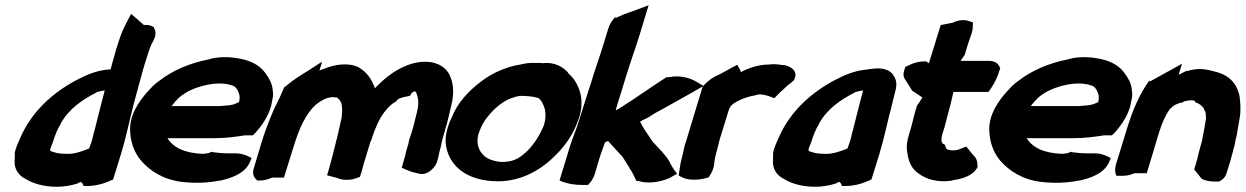

<svg xmlns="http://www.w3.org/2000/svg" viewBox="-20 -701 4769 735"><path d="M36 -89C33 -55 51 -29 78 -16C107 2 148 14 198 14C221 14 250 10 275 2L278 1L281 -1L289 -5L295 0C296 0 295 0 296 1L300 11H314C343 11 372 4 397 -7L413 -14L443 -111C464 -179 476 -243 493 -307L501 -337C512 -375 522 -417 534 -456L551 -509C554 -518 556 -522 560 -532C564 -540 585 -569 570 -593L569 -597L565 -599C554 -605 544 -607 531 -605L482 -648L462 -610C446 -580 436 -549 426 -516L425 -515V-514C421 -499 417 -483 412 -467C410 -459 407 -452 405 -441C405 -440 404 -438 403 -436C403 -436 401 -435 398 -435C347 -432 307 -412 270 -393C183 -346 102 -276 57 -172C49 -153 38 -132 36 -111V-110H37C37 -102 36 -95 36 -89ZM172 -124C172 -128 173 -131 174 -136C175 -138 179 -146 183 -159C190 -182 201 -209 211 -224L212 -225V-227C243 -284 294 -319 353 -349C360 -351 369 -353 381 -355C373 -322 364 -292 356 -258C351 -241 345 -211 341 -198L340 -197V-196C336 -181 334 -169 329 -154L322 -135V-133C296 -122 264 -111 239 -112H238C223 -112 210 -113 199 -115C188 -118 176 -121 172 -124Z M478 -208C478 -160 493 -118 520 -86C554 -47 604 -14 674 -5C723 1 773 0 822 -10H824H825C859 -18 917 -34 937 -81L943 -96L929 -103C919 -108 903 -114 882 -114H853C834 -114 814 -116 798 -118L790 -120L779 -115C778 -115 769 -113 756 -112C685 -115 643 -137 621 -172H800C843 -172 880 -177 918 -183H948L960 -195C981 -219 1008 -256 1018 -296L1023 -321C1026 -333 1026 -344 1024 -355C1022 -383 1009 -403 996 -421C973 -454 934 -472 883 -479C851 -484 811 -484 776 -473C710 -460 642 -433 589 -391C580 -385 568 -375 558 -364C528 -333 500 -297 485 -253V-252C480 -236 478 -222 478 -208ZM637 -295C644 -305 653 -315 664 -326C670 -332 676 -336 690 -345C732 -372 816 -393 868 -374H869C881 -370 889 -360 894 -345C898 -336 898 -326 896 -315C896 -315 896 -313 895 -310C884 -305 874 -300 858 -298L834 -296H833C828 -295 823 -295 816 -295Z M951 -55C946 -39 950 -25 959 -16L965 -10H974C991 -10 1006 -14 1021 -21H1067L1105 -143C1126 -211 1151 -267 1191 -302C1211 -317 1226 -326 1249 -329H1256H1261L1263 -328H1266C1268 -328 1269 -328 1271 -327C1290 -313 1292 -293 1288 -252L1280 -216C1275 -195 1272 -176 1266 -158V-157C1261 -139 1258 -123 1253 -105C1250 -95 1248 -86 1246 -79C1243 -68 1240 -56 1237 -46L1232 -30L1273 -19C1290 -11 1319 -10 1341 -18L1358 -24L1363 -40C1365 -46 1367 -52 1369 -62L1394 -145C1396 -153 1398 -159 1401 -164L1402 -166L1404 -173C1406 -180 1410 -188 1413 -199C1420 -217 1429 -237 1439 -254C1455 -279 1472 -298 1490 -309L1496 -312L1504 -322C1511 -325 1522 -329 1534 -331L1549 -334L1557 -346C1558 -347 1563 -350 1566 -351H1568C1570 -351 1571 -350 1571 -350C1571 -350 1572 -349 1573 -347C1581 -328 1585 -306 1576 -271C1569 -246 1565 -223 1557 -198L1549 -174C1546 -165 1545 -160 1543 -149C1539 -136 1534 -121 1531 -105L1518 -59L1531 -53C1541 -49 1550 -46 1556 -43L1559 -42H1561L1585 -36C1618 -28 1650 -62 1655 -89L1657 -95V-96C1660 -111 1665 -132 1669 -146V-147V-148C1671 -159 1674 -170 1677 -179L1684 -204C1694 -236 1700 -266 1707 -295C1719 -341 1717 -381 1701 -414C1685 -448 1640 -476 1567 -460C1504 -444 1456 -406 1415 -363C1413 -372 1409 -378 1405 -387C1393 -411 1377 -429 1353 -443L1352 -444L1350 -445C1343 -448 1333 -451 1322 -453C1286 -458 1251 -450 1219 -437C1215 -436 1210 -434 1203 -431L1213 -465L1159 -430C1131 -413 1102 -395 1075 -372L1068 -367L1051 -328C1038 -303 1027 -280 1015 -250C1003 -219 991 -189 982 -158Z M1686 -156C1693 -68 1766 -7 1886 -7C1981 -7 2057 -55 2110 -110C2146 -146 2175 -189 2192 -237C2219 -306 2203 -360 2178 -396C2170 -407 2161 -415 2154 -422V-423V-424C2137 -442 2106 -465 2057 -459C2057 -459 2053 -460 2049 -460H2013C1999 -460 1986 -457 1972 -454C1919 -446 1863 -421 1823 -390C1775 -354 1732 -309 1710 -253C1696 -225 1684 -188 1686 -156ZM1811 -186C1818 -208 1827 -227 1839 -244C1865 -279 1897 -309 1934 -324C1948 -329 1964 -334 1974 -334C1996 -334 2018 -332 2036 -327L2039 -326H2041C2050 -318 2054 -313 2057 -306V-304L2058 -303C2068 -285 2073 -257 2062 -221C2062 -221 2060 -219 2058 -212C2042 -176 2018 -140 1991 -116C1963 -92 1943 -81 1898 -81C1873 -83 1850 -91 1836 -102C1813 -122 1802 -149 1811 -186Z M2122 -10 2137 -4C2157 3 2182 7 2208 7H2223H2231C2243 -5 2252 -19 2257 -35L2275 -96C2281 -116 2289 -135 2296 -156C2298 -157 2304 -160 2308 -161C2325 -142 2343 -123 2359 -105V-106L2365 -98C2375 -81 2387 -65 2394 -50L2395 -51V-50C2403 -37 2409 -22 2417 -7L2423 -9L2429 -7C2468 5 2518 -8 2544 -20L2572 -36L2559 -53C2551 -66 2545 -77 2540 -87C2523 -114 2498 -137 2479 -158L2450 -201C2443 -213 2436 -223 2430 -235L2440 -241C2457 -248 2473 -258 2486 -267C2535 -293 2586 -323 2635 -350L2673 -372L2643 -390C2628 -398 2591 -415 2542 -406L2536 -405L2532 -406C2471 -367 2416 -327 2357 -290C2354 -288 2347 -283 2340 -280H2337C2343 -301 2350 -323 2357 -345L2377 -410C2393 -463 2412 -514 2429 -569L2463 -681L2421 -665C2403 -658 2375 -650 2345 -636L2337 -632L2335 -636C2323 -623 2313 -607 2308 -590L2291 -534C2276 -484 2257 -434 2242 -382L2234 -358C2222 -319 2209 -279 2196 -238C2186 -204 2171 -172 2160 -135Z M2578 -29 2588 -24C2612 -10 2649 -11 2678 -18L2693 -22L2701 -35C2715 -59 2714 -77 2716 -90L2721 -112V-113L2726 -130V-131C2729 -143 2732 -156 2735 -167L2769 -277C2775 -296 2784 -303 2802 -313C2823 -324 2846 -332 2871 -336L2873 -337L2887 -340C2901 -339 2915 -336 2926 -332L2944 -325L2961 -342C2966 -347 2970 -352 2977 -357L2979 -359L2996 -375C3004 -380 3011 -386 3016 -391L3020 -395L3022 -400C3034 -428 3010 -447 2981 -452H2979H2974C2963 -454 2945 -457 2923 -454C2887 -454 2848 -442 2816 -425C2816 -427 2814 -432 2812 -436L2802 -453L2734 -416C2713 -408 2691 -393 2675 -375L2670 -370L2606 -159C2604 -151 2601 -146 2599 -135C2596 -125 2595 -115 2594 -111C2586 -85 2583 -63 2580 -42Z M2939 -89C2936 -55 2954 -29 2981 -16C3010 2 3051 14 3101 14C3124 14 3153 10 3178 2L3181 1L3184 -1L3192 -5L3198 0C3199 0 3198 0 3199 1L3203 11H3217C3246 11 3275 4 3300 -7L3316 -14L3346 -110C3366 -177 3379 -242 3396 -306L3403 -335C3412 -369 3418 -388 3398 -416C3376 -445 3331 -439 3323 -438C3315 -438 3305 -436 3301 -435C3249 -431 3210 -412 3173 -393C3086 -346 3005 -276 2960 -172C2952 -153 2941 -132 2939 -111V-110H2940C2940 -102 2939 -95 2939 -89ZM3075 -124C3075 -128 3076 -131 3077 -136C3078 -138 3082 -146 3086 -159C3093 -182 3104 -209 3114 -224L3115 -225V-227C3146 -284 3197 -319 3256 -349C3263 -351 3272 -353 3284 -355C3276 -322 3267 -292 3259 -258C3254 -241 3248 -211 3244 -198L3243 -197V-196C3239 -181 3237 -169 3232 -154L3225 -135V-133C3199 -122 3167 -111 3142 -112H3141C3126 -112 3113 -113 3102 -115C3091 -118 3079 -121 3075 -124Z M3441 -430C3436 -414 3440 -402 3448 -392L3472 -354L3511 -328C3506 -320 3499 -308 3492 -299L3490 -296L3489 -292C3482 -270 3477 -250 3472 -229C3467 -213 3465 -200 3460 -188V-187C3451 -159 3449 -135 3454 -112C3458 -84 3469 -54 3499 -35C3525 -16 3565 -2 3621 -9H3622V-10C3643 -14 3693 -19 3717 -53L3722 -60V-67C3722 -82 3718 -97 3705 -108L3679 -140L3659 -132C3643 -125 3625 -123 3606 -129C3604 -130 3602 -133 3599 -141L3597 -147L3591 -150C3585 -153 3581 -161 3587 -186L3589 -193C3594 -206 3597 -220 3600 -230L3614 -284C3621 -307 3624 -327 3630 -349H3764L3775 -365C3788 -384 3799 -407 3806 -431L3809 -440L3805 -448C3799 -460 3785 -468 3766 -468H3657L3673 -491L3686 -534L3699 -571C3702 -582 3704 -591 3704 -601L3705 -615L3693 -619C3676 -626 3653 -627 3627 -614L3581 -605L3536 -459L3525 -466H3519C3499 -466 3479 -461 3461 -452L3446 -445Z M3767 -208C3767 -160 3782 -118 3809 -86C3843 -47 3893 -14 3963 -5C4012 1 4062 0 4111 -10H4113H4114C4148 -18 4206 -34 4226 -81L4232 -96L4218 -103C4208 -108 4192 -114 4171 -114H4142C4123 -114 4103 -116 4087 -118L4079 -120L4068 -115C4067 -115 4058 -113 4045 -112C3974 -115 3932 -137 3910 -172H4089C4132 -172 4169 -177 4207 -183H4237L4249 -195C4270 -219 4297 -256 4307 -296L4312 -321C4315 -333 4315 -344 4313 -355C4311 -383 4298 -403 4285 -421C4262 -454 4223 -472 4172 -479C4140 -484 4100 -484 4065 -473C3999 -460 3931 -433 3878 -391C3869 -385 3857 -375 3847 -364C3817 -333 3789 -297 3774 -253V-252C3769 -236 3767 -222 3767 -208ZM3926 -295C3933 -305 3942 -315 3953 -326C3959 -332 3965 -336 3979 -345C4021 -372 4105 -393 4157 -374H4158C4170 -370 4178 -360 4183 -345C4187 -336 4187 -326 4185 -315C4185 -315 4185 -313 4184 -310C4173 -305 4163 -300 4147 -298L4123 -296H4122C4117 -295 4112 -295 4105 -295Z M4252 -71C4247 -54 4248 -39 4254 -28H4261H4276C4293 -28 4307 -31 4324 -38H4370L4418 -197C4427 -226 4442 -262 4457 -281V-282L4458 -283C4465 -290 4473 -297 4479 -300C4485 -303 4499 -308 4502 -308H4506L4511 -312C4520 -315 4530 -317 4546 -317C4547 -317 4549 -316 4554 -315L4555 -310L4557 -309C4570 -305 4581 -297 4589 -285V-281L4590 -280C4593 -278 4595 -272 4596 -264V-261L4597 -249C4593 -221 4587 -191 4581 -160L4575 -139C4570 -123 4567 -107 4563 -91C4558 -75 4553 -58 4549 -44L4552 -52L4579 -18L4581 -16C4591 -11 4608 -6 4629 -6H4640H4647C4659 -12 4670 -22 4674 -34L4688 -78C4692 -91 4694 -102 4697 -111L4698 -115L4699 -117C4700 -123 4702 -130 4704 -138L4706 -143V-145C4708 -158 4711 -171 4715 -186V-187V-188C4718 -206 4723 -231 4726 -252C4731 -280 4728 -309 4725 -334C4716 -378 4688 -415 4626 -428C4596 -437 4566 -441 4528 -430L4525 -429L4523 -430C4511 -425 4503 -420 4492 -415L4505 -457L4382 -389L4380 -393C4342 -341 4315 -277 4294 -208Z"/></svg>

Font: SolarCharger
Style: 1052
Weight: 1000
Designer: Mew Too
Foundry: Cannot Into Space Fonts/KineticPlasma Fonts
Version: Version 1.100